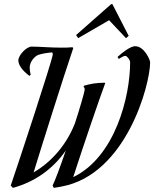

<svg xmlns="http://www.w3.org/2000/svg" viewBox="-20 -901 748 931"><path d="M490 -497 488 -500C442 -499 421 -495 386 -485V-479C389 -477 391 -472 391 -467C388 -448 368 -379 342 -299V-300C303 -201 232 -117 143 -65C175 -170 287 -526 335 -667L332 -672C309 -670 300 -670 276 -670C222 -670 173 -675 133 -675C109 -675 69 -634 69 -608C69 -585 90 -557 123 -533L129 -539C125 -552 124 -566 124 -574C124 -602 149 -629 166 -635C184 -641 209 -645 233 -647C235 -644 236 -640 236 -637C232 -603 70 -112 32 -1L43 10C147 -19 234 -78 299 -171C272 -92 246 -23 235 -1L241 10C264 7 268 5 281 3C592 -56 708 -490 708 -599C708 -610 680 -677 635 -677C614 -677 576 -649 550 -625L556 -615C564 -620 578 -630 588 -630C596 -630 611 -610 611 -599C611 -432 538 -140 335 -42C384 -194 466 -434 490 -497ZM519 -881 349 -731 359 -716 509 -803 591 -716 604 -727 525 -881Z"/></svg>

Font: Romanesco
Style: Regular
Weight: 400
Designer: Astigmatic (AOETI)
Foundry: Astigmatic (AOETI)
Version: Version 1.000